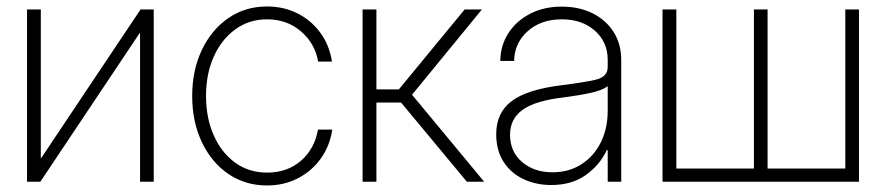

<svg xmlns="http://www.w3.org/2000/svg" viewBox="-20 -565 2755 597"><path d="M458 0H415.5V-461.9H414.1L105.5 0H64V-535.6H106.9V-73.2H107.9L417 -535.6H458Z M810.5 11.7Q742.2 11.7 689.7 -24.4Q637.2 -60.5 607.4 -123.5Q577.6 -186.5 577.6 -266.6Q577.6 -346.2 607.4 -409.2Q637.2 -472.2 689.7 -508.5Q742.2 -544.9 810.5 -544.9Q862.3 -544.9 905.3 -523.2Q948.2 -501.5 976.3 -462.9Q1004.4 -424.3 1012.2 -373.5H969.2Q959.5 -430.2 915.8 -467.5Q872.1 -504.9 810.5 -504.9Q754.9 -504.9 712.2 -474.1Q669.4 -443.4 645 -389.6Q620.6 -335.9 620.6 -266.6Q620.6 -198.7 644.3 -144.8Q668 -90.8 710.7 -59.6Q753.4 -28.3 810.5 -28.3Q873 -28.3 915.5 -64.9Q958 -101.6 968.8 -162.1H1013.2Q1005.4 -110.8 977.3 -71.8Q949.2 -32.7 906 -10.5Q862.8 11.7 810.5 11.7Z M1107.4 0V-535.6H1150.4V-287.1H1220.2L1424.8 -535.6H1478.5L1261.2 -270.5L1485.4 0H1431.6L1227.1 -246.1H1150.4V0Z M1693.8 10.3Q1647 10.3 1608.2 -7.8Q1569.3 -25.9 1546.1 -61.3Q1522.9 -96.7 1522.9 -147.9Q1522.9 -214.4 1571 -250.7Q1619.1 -287.1 1728.5 -300.3Q1791 -308.1 1830.3 -316.7Q1869.6 -325.2 1869.6 -356.4V-379.4Q1869.6 -433.6 1830.1 -469.2Q1790.5 -504.9 1726.6 -504.9Q1662.1 -504.9 1620.8 -468Q1579.6 -431.2 1578.6 -375.5H1535.6Q1536.1 -423.8 1560.8 -461.9Q1585.4 -500 1628.2 -522.2Q1670.9 -544.4 1726.6 -544.4Q1781.7 -544.4 1823.5 -523.2Q1865.2 -502 1888.4 -464.8Q1911.6 -427.7 1911.6 -379.4V0H1869.6V-98.1H1866.7Q1845.2 -52.2 1801.8 -21Q1758.3 10.3 1693.8 10.3ZM1697.8 -29.3Q1749 -29.3 1787.8 -54.2Q1826.7 -79.1 1848.1 -122.3Q1869.6 -165.5 1869.6 -220.7V-296.9Q1853 -284.2 1816.2 -276.1Q1779.3 -268.1 1732.9 -262.2Q1645 -252 1605.5 -223.9Q1565.9 -195.8 1565.9 -146Q1565.9 -93.3 1603.3 -61.3Q1640.6 -29.3 1697.8 -29.3Z M2040 -535.6H2083V-41H2324.2V-535.6H2366.7V-41H2608.4V-535.6H2650.9V0H2040Z"/></svg>

Font: Inter Display Extra Light
Style: Regular
Weight: 200
Designer: Rasmus Andersson
Foundry: rsms
Version: Version 4.000;git-4fc901f